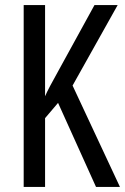

<svg xmlns="http://www.w3.org/2000/svg" viewBox="-20 -827 491 754"><path d="M451 -93 265 -491 442 -807H351L211 -552C183 -502 165 -468 157 -449V-807H73V-93H157V-363L208 -423L357 -93Z"/></svg>

Font: Noto Sans Kannada UI ExtraCondensed
Style: Regular
Weight: 400
Width: 2
Designer: Jelle Bosma - Monotype Design Team
Foundry: Monotype Imaging Inc.
Version: Version 2.005